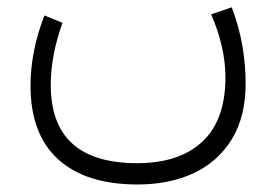

<svg xmlns="http://www.w3.org/2000/svg" viewBox="-20 -279 747 519"><path d="M550.8 -240.2 606.4 -259.3Q626.5 -206.1 635.3 -154.5Q644 -103 644 -53.7Q644 36.1 606.9 96.9Q569.8 157.7 504.2 188.7Q438.5 219.7 352.1 219.7Q211.9 219.7 137.2 151.6Q62.5 83.5 62.5 -46.9Q62.5 -140.1 100.1 -237.3L148.9 -217.3Q117.2 -128.9 117.2 -49.3Q117.2 162.1 350.6 162.1Q464.4 162.1 526.6 104.2Q588.9 46.4 589.4 -68.4Q589.4 -111.8 579.3 -154.8Q569.3 -197.8 550.8 -240.2Z"/></svg>

Font: Vazir Thin FD-WOL
Style: Thin-FD-WOL
Weight: 100
Designer: Saber Rastikerdar
Foundry: Saber Rastikerdar
Version: Version 30.1.0